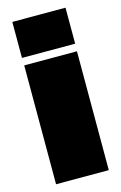

<svg xmlns="http://www.w3.org/2000/svg" viewBox="-109 -739 498 788"><g transform="rotate(-15 140.0 -345.0)"><path d="M28 0V-505H252V0ZM27 -537V-690H253V-537Z"/></g></svg>

Font: Titillium Web
Style: Black
Weight: 900
Version: Version 1.001;PS 35.000;hotconv 1.0.70;makeotf.lib2.5.55311